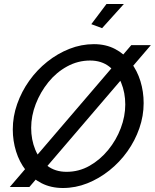

<svg xmlns="http://www.w3.org/2000/svg" viewBox="-20 -936 775 961"><path d="M295 5Q235 5 188 -19Q141 -43 109 -84Q77 -125 60.5 -178Q44 -231 44 -288Q44 -353 66 -415.5Q88 -478 126.5 -532Q165 -586 216.5 -627Q268 -668 327.5 -691.5Q387 -715 450 -715Q510 -715 556.5 -690.5Q603 -666 635 -624Q667 -582 683 -529.5Q699 -477 699 -420Q699 -356 677.5 -294Q656 -232 617.5 -178Q579 -124 527.5 -83Q476 -42 417 -18.5Q358 5 295 5ZM313 -76Q375 -76 428 -106Q481 -136 521.5 -185.5Q562 -235 584.5 -294.5Q607 -354 607 -413Q607 -472 586.5 -522Q566 -572 527 -602.5Q488 -633 431 -633Q370 -633 316 -603.5Q262 -574 222 -524.5Q182 -475 159 -415.5Q136 -356 136 -296Q136 -237 156.5 -187Q177 -137 216.5 -106.5Q256 -76 313 -76ZM735 -710 127 0H29L637 -710ZM491 -795 437 -815 513 -916H600Z"/></svg>

Font: Raleway Medium
Style: Italic
Weight: 500
Italic angle: -12°
Designer: Matt McInerney, Pablo Impallari, Rodrigo Fuenzalida
Foundry: Matt McInerney, Pablo Impallari, Rodrigo Fuenzalida
Version: Version 4.026